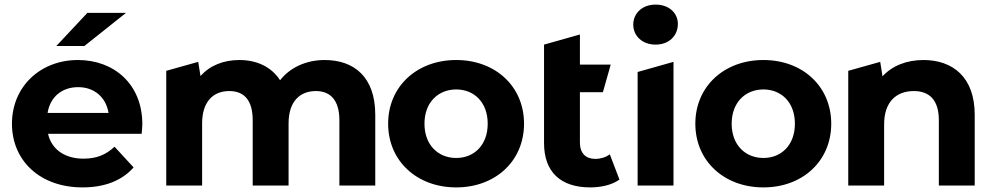

<svg xmlns="http://www.w3.org/2000/svg" viewBox="-20 -807 4328 835"><path d="M528 -751H360L225 -607H347ZM599 -267C599 -440 477 -546 319 -546C155 -546 32 -430 32 -269C32 -109 153 8 339 8C436 8 511 -22 561 -79L478 -169C441 -134 400 -117 343 -117C261 -117 204 -158 189 -225H596C597 -238 599 -255 599 -267ZM320 -428C390 -428 441 -384 452 -316H187C198 -385 249 -428 320 -428Z M1392 -546C1311 -546 1241 -513 1198 -458C1160 -517 1096 -546 1021 -546C952 -546 892 -522 852 -476L842 -538L703 -499V0H859V-270C859 -366 908 -411 977 -411C1042 -411 1079 -371 1079 -284V0H1235V-270C1235 -366 1284 -411 1354 -411C1417 -411 1456 -371 1456 -284V0H1612V-308C1612 -472 1520 -546 1392 -546Z M1964 8C2135 8 2259 -107 2259 -269C2259 -431 2135 -546 1964 -546C1793 -546 1668 -431 1668 -269C1668 -107 1793 8 1964 8ZM1964 -120C1886 -120 1826 -176 1826 -269C1826 -362 1886 -418 1964 -418C2042 -418 2101 -362 2101 -269C2101 -176 2042 -120 1964 -120Z M2632 -136C2615 -123 2592 -116 2569 -116C2527 -116 2502 -141 2502 -187V-406H2602L2636 -526H2502V-657L2346 -613V-185C2346 -57 2420 8 2547 8C2595 8 2642 -3 2674 -26Z M2831 -613C2889 -613 2928 -651 2928 -703C2928 -751 2889 -787 2831 -787C2773 -787 2734 -749 2734 -700C2734 -651 2773 -613 2831 -613ZM2753 0H2909V-538L2753 -494Z M3300 8C3471 8 3595 -107 3595 -269C3595 -431 3471 -546 3300 -546C3129 -546 3004 -431 3004 -269C3004 -107 3129 8 3300 8ZM3300 -120C3222 -120 3162 -176 3162 -269C3162 -362 3222 -418 3300 -418C3378 -418 3437 -362 3437 -269C3437 -176 3378 -120 3300 -120Z M3996 -546C3923 -546 3860 -521 3818 -475L3808 -538L3669 -499V0H3825V-266C3825 -365 3879 -411 3954 -411C4023 -411 4063 -371 4063 -284V0H4219V-308C4219 -472 4123 -546 3996 -546Z"/></svg>

Font: Talent SemiBold
Style: Bold
Weight: 700
Designer: Mike Powis
Version: Version 1.001;hotconv 1.0.109;makeotfexe 2.5.65596